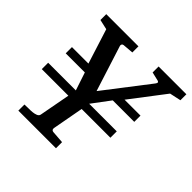

<svg xmlns="http://www.w3.org/2000/svg" viewBox="-169 -821 978 978"><g transform="rotate(45 319.5 -332.0)"><path d="M578.1 -607.9 436 -421.9H550.8V-377H396L323.2 -279.8H522V-233.9H314.9L284.2 -66.9Q283.7 -64.5 283.7 -61.8Q283.7 -59.1 284.7 -56.4Q285.6 -53.7 288.6 -51.5Q291.5 -49.3 296.9 -48.8L363.8 -43.9V0H92.8V-43.9Q106.9 -44.9 122.6 -44.7Q138.2 -44.4 150.9 -45.9Q156.7 -46.4 162.8 -47.9Q168.9 -49.3 174.3 -51.5Q179.7 -53.7 183.3 -57.4Q187 -61 188 -66.9L219.2 -233.9H27.8V-279.8H227.1L194.8 -377H57.1V-421.9H175.8L116.2 -609.9L62 -622.1V-664.1H293.9V-620.1L235.8 -615.2Q229 -614.3 226.3 -609.1Q223.6 -604 226.1 -597.2L304.2 -352.1L488.8 -591.8Q490.7 -594.7 492.4 -597.7Q494.1 -600.6 493.9 -603Q493.7 -605.5 491.2 -607.7Q488.8 -609.9 482.9 -610.8L439 -621.1V-664.1H639.2V-621.1Z"/></g></svg>

Font: Charis SIL Am
Style: Italic
Weight: 400
Italic angle: -11°
Foundry: SIL International
Version: Version 5.000